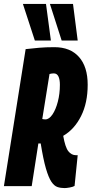

<svg xmlns="http://www.w3.org/2000/svg" viewBox="-39 -951 468 981"><path d="M-19 0 92 -700Q127 -704 161 -707Q195 -710 239 -710Q320 -710 364.5 -660Q409 -610 409 -518Q409 -425 375 -357.5Q341 -290 284 -257Q294 -199 310 -178.5Q326 -158 349 -158Q355 -158 358 -158L342 -1Q334 4 317 7Q300 10 291 10Q271 10 254.5 4.5Q238 -1 223.5 -22.5Q209 -44 195.5 -90.5Q182 -137 169 -218Q165 -218 162.5 -218Q160 -218 157 -218L123 0ZM193 -341Q212 -341 229 -366Q246 -391 256.5 -431.5Q267 -472 267 -518Q267 -545 259.5 -560.5Q252 -576 236 -576Q226 -576 214 -573L177 -343Q180 -342 184.5 -341.5Q189 -341 193 -341ZM139 -744 78 -931H196L221 -744ZM276 -744 216 -931H334L358 -744Z"/></svg>

Font: Georama ExtraCondensed ExtraBold
Style: Italic
Weight: 800
Width: 2
Italic angle: -9°
Designer: Jean-Baptiste Levee
Foundry: Production Type
Version: Version 1.000